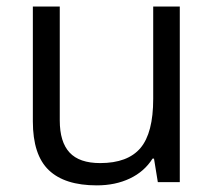

<svg xmlns="http://www.w3.org/2000/svg" viewBox="-20 -555 654 585"><path d="M162.1 -535.2V-188Q162.1 -122.6 191.9 -90.3Q221.7 -58.1 285.2 -58.1Q369.1 -58.1 408 -104Q446.8 -149.9 446.8 -253.9V-535.2H527.8V0H460.9L449.2 -71.8H444.8Q419.9 -32.2 375.7 -11.2Q331.5 9.8 274.9 9.8Q177.2 9.8 128.7 -36.6Q80.1 -83 80.1 -185.1V-535.2Z"/></svg>

Font: Zoram GWebM
Style: Regular
Weight: 400
Foundry: Ascender Corporation
Version: Version 1.000